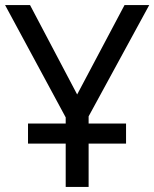

<svg xmlns="http://www.w3.org/2000/svg" viewBox="-20 -734 606 754"><path d="M238 0V-170H90V-249H238V-273L0 -714H98L283 -363L469 -714H566L328 -277V-249H475V-170H328V0Z"/></svg>

Font: Go Noto Kurrent-Regular
Style: Regular
Weight: 400
Designer: Monotype Design Team
Foundry: Monotype Imaging Inc.
Version: Version 2.012; ttfautohint (v1.8.4.7-5d5b)